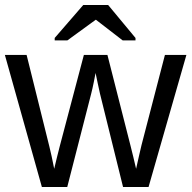

<svg xmlns="http://www.w3.org/2000/svg" viewBox="-21 -748 766 768"><path d="M343.8 -373.5 248 0H146.5L-1.5 -528.3H85.4L176.3 -162.6Q180.2 -147 185.5 -123Q190.9 -99.1 195.8 -72.8Q201.2 -95.7 206.8 -118.7Q212.4 -141.6 218.3 -164.1L314.5 -528.3H408.7L501 -165.5Q506.8 -142.6 512.5 -119.1Q518.1 -95.7 523.4 -72.8Q528.8 -96.2 534.4 -121.8Q540 -147.5 544.9 -167L638.7 -528.3H724.6L573.2 0H471.2L378.9 -373.5Q374 -394 369.9 -414.8Q365.7 -435.5 361.3 -456.1Q359.4 -445.3 354.2 -419.7Q349.1 -394 343.8 -373.5ZM197.8 -586.4V-596.2L312 -728H411.6L521 -596.2V-586.4H469.7L362.8 -668.9H361.8L248.5 -586.4Z"/></svg>

Font: Arimo
Style: Regular
Weight: 400
Designer: Steve Matteson
Foundry: Monotype Imaging Inc.
Version: Version 1.33